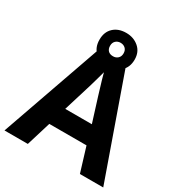

<svg xmlns="http://www.w3.org/2000/svg" viewBox="-201 -1021 1092 1162"><g transform="rotate(30 345.0 -440.0)"><path d="M527 0 475 -170H215L163 0H0L252 -717H437L690 0ZM387 -463Q382 -480 374 -506Q366 -532 358 -559Q350 -586 345 -606Q340 -586 331.5 -556.5Q323 -527 315.5 -500.5Q308 -474 304 -463L253 -297H439ZM344.1 -648Q290 -648 256.5 -679Q223 -710 223 -764Q223 -818 256.3 -849Q289.5 -880 343.9 -880Q396 -880 432 -849Q468 -818 468 -765.1Q468 -710 432.5 -679Q397 -648 344.1 -648ZM344 -717Q364 -717 377.5 -729.6Q391 -742.2 391 -764.1Q391 -786 377.6 -798.5Q364.2 -811 344.1 -811Q324 -811 310.5 -798.4Q297 -785.8 297 -763.9Q297 -742 309.2 -729.5Q321.3 -717 344 -717Z"/></g></svg>

Font: Noto Sans Tamil
Style: Regular
Weight: 400
Designer: Jelle Bosma - Monotype Design Team
Foundry: Monotype Imaging Inc.
Version: Version 2.003